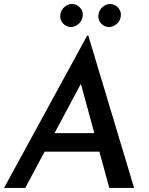

<svg xmlns="http://www.w3.org/2000/svg" viewBox="-21 -932 741 952"><path d="M104 0H-1L411 -755H417L644 0H521L361 -586L444 -636ZM227 -272H486L510 -180H184ZM278 -858Q281 -883 300 -898.5Q319 -914 340 -912Q360 -911 376 -894Q392 -877 389 -852Q386 -827 367 -812Q348 -797 328 -798Q307 -799 291 -816.5Q275 -834 278 -858ZM467 -858Q470 -883 489 -898.5Q508 -914 529 -912Q549 -911 565 -893.5Q581 -876 578 -852Q575 -827 556 -812Q537 -797 517 -798Q496 -799 480 -816Q464 -833 467 -858Z"/></svg>

Font: Josefin Sans Medium
Style: Italic
Weight: 500
Italic angle: -7°
Designer: Santiago Orozco
Foundry: Typemade
Version: Version 2.000